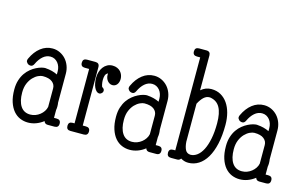

<svg xmlns="http://www.w3.org/2000/svg" viewBox="-85 -889 1799 1128"><g transform="rotate(15 814.5 -324.5)"><path d="M235.4 -216.3V-103.5C233.4 -93.8 229.6 -84.6 223.9 -76.2C218.2 -67.7 211.3 -60.2 203.1 -53.7C195 -47.2 185.9 -42.1 175.8 -38.3C165.7 -34.6 155.3 -32.7 144.5 -32.7C118.8 -32.7 99.3 -42.7 85.9 -62.7C72.6 -82.8 65.9 -110.5 65.9 -146C65.9 -167.5 69.3 -186 75.9 -201.7C82.6 -217.3 90.8 -230.1 100.6 -240.2C110.4 -250.3 120.5 -257.8 131.1 -262.7C141.7 -267.6 150.9 -270 158.7 -270C184.4 -270 203.6 -265 216.3 -254.9C229 -244.8 235.4 -231.9 235.4 -216.3ZM163.6 -319.3H162.6C162.3 -319.3 161.9 -319.4 161.6 -319.6C161.3 -319.7 161 -319.8 160.6 -319.8C154.5 -319.8 146.6 -318.6 137.2 -316.2C127.8 -313.7 117.7 -309.8 106.9 -304.4C96.2 -299.1 85.4 -292.1 74.7 -283.4C64 -274.8 54.3 -264.3 45.7 -252C37 -239.6 30 -225.1 24.7 -208.5C19.3 -191.9 16.6 -173 16.6 -151.9C16.6 -122.2 20.1 -96.8 27.1 -75.7C34.1 -54.5 43.5 -37.1 55.2 -23.4C66.9 -9.8 80.4 0.2 95.7 6.6C111 12.9 127 16.1 143.6 16.1C176.4 16.1 207.5 4.9 236.8 -17.6C240.1 -6.5 247.9 -1 260.3 -1H301.3C317.9 -1 326.2 -9.3 326.2 -25.9C326.2 -42.2 317.9 -50.3 301.3 -50.3H285.2V-98.1C286.5 -104.7 287.1 -111.8 287.1 -119.6C287.1 -127.8 286.5 -135.6 285.2 -143.1V-319.3C285.2 -335.9 282.3 -351.7 276.6 -366.7C270.9 -381.7 263 -394.7 252.9 -405.8C242.8 -416.8 230.9 -425.6 217 -432.1C203.2 -438.6 188.3 -441.9 172.4 -441.9C146 -441.9 122.2 -433.6 100.8 -417C79.5 -400.4 62 -377.3 48.3 -347.7C46.1 -343.4 44.9 -338.9 44.9 -334C44.9 -329.1 47.5 -324.1 52.7 -318.8C57.9 -313.6 64.8 -311 73.2 -311C81.4 -311 87.9 -316.1 92.8 -326.2C102.2 -346.7 113.8 -362.9 127.4 -374.8C141.1 -386.6 156.2 -392.6 172.9 -392.6C182.6 -392.6 191.3 -390.5 199 -386.5C206.6 -382.4 213.1 -377 218.5 -370.4C223.9 -363.7 228 -356 231 -347.2C233.9 -338.4 235.4 -329.1 235.4 -319.3V-300.8C214.8 -311.2 190.9 -317.4 163.6 -319.3Z M383.8 -381.3H410.2V-50.3H397.9C381.7 -50.3 373.5 -42.2 373.5 -25.9C373.5 -9.3 381.7 -1 397.9 -1H479.5C496.1 -1 504.4 -9.3 504.4 -25.9C504.4 -42.2 496.1 -50.3 479.5 -50.3H460V-405.8C460 -422.4 451.7 -430.7 435.1 -430.7H383.8C367.2 -430.7 358.9 -422.4 358.9 -405.8C358.9 -389.5 367.2 -381.3 383.8 -381.3ZM514.6 -296.9C513 -296.9 511.6 -298.3 510.5 -301.3C509.4 -304.2 508.3 -307.9 507.3 -312.3C506.3 -316.7 505.6 -321.4 505.1 -326.4C504.6 -331.5 504.4 -335.9 504.4 -339.8C504.4 -349.6 505.6 -358.6 508.1 -366.7C510.5 -374.8 516 -380.9 524.4 -384.8C524.1 -383.1 523.9 -381.5 523.9 -379.9V-375C523.9 -368.5 525 -362.2 527.1 -356.2C529.2 -350.2 532.1 -344.9 535.9 -340.3C539.6 -335.8 544.1 -332 549.3 -329.1C554.5 -326.2 560.2 -324.7 566.4 -324.7C577.8 -324.7 587 -329.2 594 -338.1C601 -347.1 604.5 -358.6 604.5 -372.6C604.5 -380 603.1 -387.6 600.3 -395.3C597.6 -402.9 593.5 -409.7 588.1 -415.8C582.8 -421.8 575.9 -426.7 567.6 -430.4C559.3 -434.2 549.8 -436 539.1 -436C527 -436 516.3 -433.4 506.8 -428.2C497.4 -423 489.4 -416 482.9 -407.2C476.4 -398.4 471.4 -388.4 468 -377.2C464.6 -366 462.9 -354.3 462.9 -342.3C462.9 -331.9 463.8 -321.5 465.6 -311.3C467.4 -301 470.1 -291.9 473.9 -283.9C477.6 -276 482.2 -269.5 487.5 -264.6C492.9 -259.8 499 -257.3 505.9 -257.3C509.8 -257.3 514.1 -259.4 518.8 -263.7C523.5 -267.9 525.9 -273.3 525.9 -279.8C525.9 -286.3 522.1 -292 514.6 -296.9Z M854 -216.3V-103.5C852.1 -93.8 848.2 -84.6 842.5 -76.2C836.8 -67.7 829.9 -60.2 821.8 -53.7C813.6 -47.2 804.5 -42.1 794.4 -38.3C784.3 -34.6 773.9 -32.7 763.2 -32.7C737.5 -32.7 717.9 -42.7 704.6 -62.7C691.2 -82.8 684.6 -110.5 684.6 -146C684.6 -167.5 687.9 -186 694.6 -201.7C701.3 -217.3 709.5 -230.1 719.2 -240.2C729 -250.3 739.2 -257.8 749.8 -262.7C760.3 -267.6 769.5 -270 777.3 -270C803.1 -270 822.3 -265 835 -254.9C847.7 -244.8 854 -231.9 854 -216.3ZM782.2 -319.3H781.2C780.9 -319.3 780.6 -319.4 780.3 -319.6C779.9 -319.7 779.6 -319.8 779.3 -319.8C773.1 -319.8 765.3 -318.6 755.9 -316.2C746.4 -313.7 736.3 -309.8 725.6 -304.4C714.8 -299.1 704.1 -292.1 693.4 -283.4C682.6 -274.8 672.9 -264.3 664.3 -252C655.7 -239.6 648.7 -225.1 643.3 -208.5C637.9 -191.9 635.3 -173 635.3 -151.9C635.3 -122.2 638.8 -96.8 645.8 -75.7C652.8 -54.5 662.1 -37.1 673.8 -23.4C685.5 -9.8 699.1 0.2 714.4 6.6C729.7 12.9 745.6 16.1 762.2 16.1C795.1 16.1 826.2 4.9 855.5 -17.6C858.7 -6.5 866.5 -1 878.9 -1H919.9C936.5 -1 944.8 -9.3 944.8 -25.9C944.8 -42.2 936.5 -50.3 919.9 -50.3H903.8V-98.1C905.1 -104.7 905.8 -111.8 905.8 -119.6C905.8 -127.8 905.1 -135.6 903.8 -143.1V-319.3C903.8 -335.9 901 -351.7 895.3 -366.7C889.6 -381.7 881.7 -394.7 871.6 -405.8C861.5 -416.8 849.5 -425.6 835.7 -432.1C821.9 -438.6 807 -441.9 791 -441.9C764.6 -441.9 740.8 -433.6 719.5 -417C698.2 -400.4 680.7 -377.3 667 -347.7C664.7 -343.4 663.6 -338.9 663.6 -334C663.6 -329.1 666.2 -324.1 671.4 -318.8C676.6 -313.6 683.4 -311 691.9 -311C700 -311 706.5 -316.1 711.4 -326.2C720.9 -346.7 732.4 -362.9 746.1 -374.8C759.8 -386.6 774.9 -392.6 791.5 -392.6C801.3 -392.6 810 -390.5 817.6 -386.5C825.3 -382.4 831.8 -377 837.2 -370.4C842.5 -363.7 846.7 -356 849.6 -347.2C852.5 -338.4 854 -329.1 854 -319.3V-300.8C833.5 -311.2 809.6 -317.4 782.2 -319.3Z M1002.9 -615.7H1022.9V-50.3H1009.8C993.2 -50.3 984.9 -42.2 984.9 -25.9C984.9 -9.3 993.2 -1 1009.8 -1H1047.9C1057 -1 1064 -4.9 1068.8 -12.7C1075 -8.8 1081.9 -5.6 1089.4 -3.2C1096.8 -0.7 1105.1 0.5 1114.3 0.5C1137 0.5 1158 -5.5 1177 -17.6C1196 -29.6 1212.4 -47.2 1226.1 -70.3C1239.7 -93.4 1250.3 -121.8 1257.8 -155.5C1265.3 -189.2 1269 -227.7 1269 -271C1269 -296.7 1266.1 -320.6 1260.3 -342.8C1254.4 -364.9 1245.8 -384.1 1234.6 -400.4C1223.4 -416.7 1209.5 -429.5 1192.9 -439C1176.3 -448.4 1157.1 -453.1 1135.3 -453.1C1112.1 -453.1 1091.1 -445 1072.3 -428.7V-640.1C1072.3 -656.7 1064.1 -665 1047.9 -665H1002.9C986.3 -665 978 -656.7 978 -640.1C978 -623.9 986.3 -615.7 1002.9 -615.7ZM1072.3 -347.2C1082 -365.7 1092.1 -379.7 1102.5 -389.2C1113 -398.6 1124 -403.3 1135.7 -403.3H1140.6C1168 -399.1 1187.9 -385.7 1200.4 -363.3C1213 -340.8 1219.2 -308.8 1219.2 -267.1C1219.2 -231.3 1216.5 -199.8 1210.9 -172.6C1205.4 -145.4 1197.9 -122.6 1188.5 -104.2C1179 -85.9 1168 -71.9 1155.3 -62.5C1142.6 -53.1 1129.2 -48.3 1115.2 -48.3C1100.3 -49 1089.7 -55.6 1083.5 -68.1C1077.3 -80.6 1073.6 -96.7 1072.3 -116.2Z M1522.5 -216.3V-103.5C1520.5 -93.8 1516.7 -84.6 1511 -76.2C1505.3 -67.7 1498.4 -60.2 1490.2 -53.7C1482.1 -47.2 1473 -42.1 1462.9 -38.3C1452.8 -34.6 1442.4 -32.7 1431.6 -32.7C1405.9 -32.7 1386.4 -42.7 1373 -62.7C1359.7 -82.8 1353 -110.5 1353 -146C1353 -167.5 1356.4 -186 1363 -201.7C1369.7 -217.3 1377.9 -230.1 1387.7 -240.2C1397.5 -250.3 1407.6 -257.8 1418.2 -262.7C1428.8 -267.6 1438 -270 1445.8 -270C1471.5 -270 1490.7 -265 1503.4 -254.9C1516.1 -244.8 1522.5 -231.9 1522.5 -216.3ZM1450.7 -319.3H1449.7C1449.4 -319.3 1449.1 -319.4 1448.7 -319.6C1448.4 -319.7 1448.1 -319.8 1447.8 -319.8C1441.6 -319.8 1433.8 -318.6 1424.3 -316.2C1414.9 -313.7 1404.8 -309.8 1394 -304.4C1383.3 -299.1 1372.6 -292.1 1361.8 -283.4C1351.1 -274.8 1341.4 -264.3 1332.8 -252C1324.1 -239.6 1317.1 -225.1 1311.8 -208.5C1306.4 -191.9 1303.7 -173 1303.7 -151.9C1303.7 -122.2 1307.2 -96.8 1314.2 -75.7C1321.2 -54.5 1330.6 -37.1 1342.3 -23.4C1354 -9.8 1367.5 0.2 1382.8 6.6C1398.1 12.9 1414.1 16.1 1430.7 16.1C1463.5 16.1 1494.6 4.9 1523.9 -17.6C1527.2 -6.5 1535 -1 1547.4 -1H1588.4C1605 -1 1613.3 -9.3 1613.3 -25.9C1613.3 -42.2 1605 -50.3 1588.4 -50.3H1572.3V-98.1C1573.6 -104.7 1574.2 -111.8 1574.2 -119.6C1574.2 -127.8 1573.6 -135.6 1572.3 -143.1V-319.3C1572.3 -335.9 1569.4 -351.7 1563.7 -366.7C1558 -381.7 1550.1 -394.7 1540 -405.8C1529.9 -416.8 1518 -425.6 1504.2 -432.1C1490.3 -438.6 1475.4 -441.9 1459.5 -441.9C1433.1 -441.9 1409.3 -433.6 1387.9 -417C1366.6 -400.4 1349.1 -377.3 1335.4 -347.7C1333.2 -343.4 1332 -338.9 1332 -334C1332 -329.1 1334.6 -324.1 1339.8 -318.8C1345.1 -313.6 1351.9 -311 1360.4 -311C1368.5 -311 1375 -316.1 1379.9 -326.2C1389.3 -346.7 1400.9 -362.9 1414.6 -374.8C1428.2 -386.6 1443.4 -392.6 1460 -392.6C1469.7 -392.6 1478.4 -390.5 1486.1 -386.5C1493.7 -382.4 1500.2 -377 1505.6 -370.4C1511 -363.7 1515.1 -356 1518.1 -347.2C1521 -338.4 1522.5 -329.1 1522.5 -319.3V-300.8C1502 -311.2 1478 -317.4 1450.7 -319.3Z"/></g></svg>

Font: Nathan
Style: Regular
Weight: 400
Designer: Peter Wiegel
Foundry: Peter Wiegel
Version: Version 1.001 2009